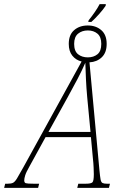

<svg xmlns="http://www.w3.org/2000/svg" viewBox="-78 -907 609 927"><path d="M350 -809Q364 -826 379.5 -848.5Q395 -871 403 -887H433L432 -879Q421 -862 400.5 -839Q380 -816 363 -801H348ZM-58 0 -53 -20H-41Q-24 -20 -15 -24.5Q-6 -29 4 -45.5Q14 -62 34 -98L316 -610Q288 -617 271 -638.5Q254 -660 254 -695Q254 -739 280 -761.5Q306 -784 346 -784Q385 -784 411 -761.5Q437 -739 437 -695Q437 -653 413.5 -630.5Q390 -608 354 -606L402 -86Q405 -55 407.5 -41Q410 -27 417 -23.5Q424 -20 438 -20H453L448 0H295L300 -20H336Q362 -20 368.5 -27Q375 -34 375 -66Q375 -76 374 -98.5Q373 -121 371 -137L361 -245H142L64 -103Q48 -75 43.5 -60Q39 -45 39 -36Q39 -25 46.5 -22.5Q54 -20 85 -20H111L106 0ZM346 -630Q374 -630 392.5 -645Q411 -660 411 -695Q411 -729 392.5 -744.5Q374 -760 346 -760Q318 -760 299 -744.5Q280 -729 280 -695Q280 -660 299 -645Q318 -630 346 -630ZM156 -270H359L343 -438Q339 -482 337 -525Q335 -568 334 -604Q318 -567 296.5 -526Q275 -485 249 -438Z"/></svg>

Font: Noto Serif ExtraCondensed Thin
Style: Italic
Weight: 100
Width: 2
Italic angle: -12°
Designer: Monotype Design Team
Foundry: Monotype Imaging Inc.
Version: Version 2.013